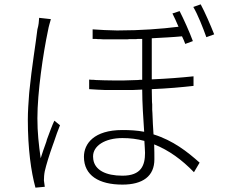

<svg xmlns="http://www.w3.org/2000/svg" viewBox="-20 -821 1040 883"><path d="M965 -663C949 -704 922 -766 903 -801L869 -789C890 -753 913 -695 929 -650L965 -663ZM690 -88C690 -106 690 -130 689 -157C757 -130 817 -86 872 -29L898 -73C842 -123 776 -175 686 -203C684 -234 682 -267 681 -301L680 -316C680 -324 680 -333 680 -341L679 -352C679 -372 678 -392 678 -411C752 -414 817 -420 870 -426V-470C812 -464 749 -459 678 -456V-645C731 -648 777 -650 817 -654C823 -642 828 -630 832 -619L867 -632C852 -673 824 -735 806 -770L773 -759C782 -742 791 -721 801 -698C722 -688 625 -681 526 -681H515C479 -682 442 -683 406 -686V-642C411 -642 416 -642 421 -642L431 -641C439 -641 447 -641 456 -640H466C467 -640 469 -640 471 -640H480C494 -640 507 -640 520 -640H530H540C543 -640 546 -640 550 -640H559C564 -640 569 -640 574 -641H584C586 -641 587 -641 589 -641H599C604 -641 609 -641 614 -642H624C627 -642 630 -642 634 -642V-454C630 -454 627 -454 624 -454L614 -453C593 -452 571 -452 550 -451H540C530 -451 520 -451 510 -451H501C474 -451 447 -452 420 -453L410 -454C404 -454 397 -454 390 -455V-411C415 -409 440 -408 465 -407H475C478 -407 481 -407 485 -407H494C514 -407 534 -407 554 -407H564C565 -407 567 -407 569 -407H579H589C604 -408 619 -408 634 -409C634 -349 639 -274 643 -215C611 -221 579 -223 543 -223C412 -223 366 -160 366 -100C366 -14 435 28 543 28C637 28 690 -11 690 -88ZM186 38C185 30 183 19 182 9C182 -3 183 -20 186 -34C192 -61 207 -110 224 -157L228 -168C237 -196 247 -223 256 -245L230 -266C219 -243 208 -212 196 -180L193 -169C183 -142 174 -115 167 -93C158 -159 152 -211 152 -277C152 -396 178 -574 201 -682C204 -700 210 -718 214 -733L160 -739C159 -723 158 -706 152 -686C145 -624 126 -513 115 -401L114 -390C111 -349 108 -309 108 -271C108 -136 123 -31 143 42L186 38ZM408 -102C408 -150 462 -186 543 -186C578 -186 611 -182 644 -173C645 -151 647 -131 647 -118C647 -61 630 -13 543 -13C466 -13 416 -39 409 -88L408 -101V-102ZM408 -97V-100V-93Z"/></svg>

Font: Glow Sans SC Normal Light
Style: Regular
Weight: 300
Designer: Ryoko NISHIZUKA (kana, bopomofo & ideographs); Paul D. Hunt (Latin, Greek & Cyrillic); Sandoll Communications, Soo-young
Version: Version 0.93